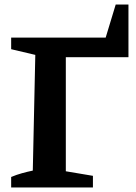

<svg xmlns="http://www.w3.org/2000/svg" viewBox="-20 -823 595 843"><path d="M488 -803H544V-572H269V-71L388 -51V0H29V-46Q53 -56 76.5 -62.5Q100 -69 124 -74L135 -582L29 -607V-658H444Z"/></svg>

Font: Piazzolla 24pt
Style: Bold
Weight: 700
Designer: Juan Pablo del Peral
Foundry: Huerta Tipografica
Version: Version 2.005